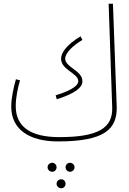

<svg xmlns="http://www.w3.org/2000/svg" viewBox="-20 -734 688 1025"><path d="M290 21C536 21 607 -43 603 -166L583 -714H560L579 -161C583 -48 500 -2 296 -2C147 -2 64 -55 64 -167C64 -213 75 -266 87 -305L65 -311C53 -269 40 -211 40 -165C40 -43 136 21 290 21ZM283 -204C381 -235 420 -267 420 -300C420 -358 328 -374 328 -421C328 -452 370 -491 420 -521L410 -540C328 -491 306 -447 306 -421C306 -360 398 -344 398 -300C398 -283 376 -255 277 -225ZM354 183C367 183 378 172 378 159C378 146 367 135 354 135C340 135 330 146 330 159C330 172 340 183 354 183ZM259 183C272 183 282 172 282 159C282 146 272 135 259 135C245 135 234 146 234 159C234 172 245 183 259 183ZM307 271C320 271 330 260 330 247C330 234 320 223 307 223C293 223 282 234 282 247C282 260 293 271 307 271Z"/></svg>

Font: Noto Sans Arabic ExtCond Thin
Style: Regular
Weight: 100
Width: 2
Designer: Monotype Design Team, Nadine Chahine, Nizar Qandah and Khaled Hosny
Foundry: Monotype Imaging Inc.
Version: Version 2.012